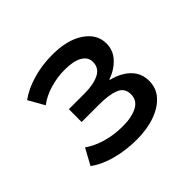

<svg xmlns="http://www.w3.org/2000/svg" viewBox="-120 -853 764 764"><g transform="rotate(-45 261.5 -471.5)"><path d="M254 -233Q194 -233 139.5 -247.5Q85 -262 49 -289L86 -357Q117 -335 160 -322.5Q203 -310 252 -310Q303 -310 334 -326.5Q365 -343 365 -377Q365 -413 333 -425.5Q301 -438 248 -438H148V-510H237Q287 -510 318 -525.5Q349 -541 349 -575Q349 -603 322.5 -618Q296 -633 247 -633Q206 -633 165 -621Q124 -609 94 -586L56 -653Q93 -680 145 -695Q197 -710 254 -710Q339 -710 389 -676Q439 -642 439 -589Q439 -550 412 -521.5Q385 -493 346 -480V-477Q376 -470 400.5 -455Q425 -440 439.5 -417.5Q454 -395 454 -364Q454 -323 428 -294Q402 -265 357 -249Q312 -233 254 -233Z"/></g></svg>

Font: Nunito Sans 7pt SemiExpanded SemiBold
Style: Regular
Weight: 600
Width: 6
Designer: Vernon Adams
Foundry: Vernon Adams
Version: Version 3.101;gftools[0.9.27]